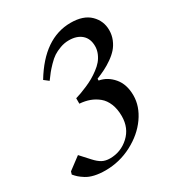

<svg xmlns="http://www.w3.org/2000/svg" viewBox="-202 -780 836 899"><g transform="rotate(-30 215.5 -330.5)"><path d="M154.8 -28.3Q213.4 -28.3 257.1 -68.4Q300.8 -108.4 300.8 -172.9Q300.8 -210.9 289.1 -239.7Q277.3 -268.6 256.8 -285.4Q236.3 -302.2 211.7 -311.3Q187 -320.3 157.7 -322.3V-351.6Q173.8 -356.4 188.5 -361.8Q203.1 -367.2 224.1 -376.2Q245.1 -385.3 262.2 -395Q279.3 -404.8 297.6 -418.5Q315.9 -432.1 328.1 -446.5Q340.3 -460.9 348.4 -480Q356.4 -499 356.4 -519Q356.4 -559.6 331.3 -581.8Q306.2 -604 262.7 -604Q238.8 -604 215.6 -595.5Q192.4 -586.9 176.8 -576.7Q161.1 -566.4 142.3 -546.9Q123.5 -527.3 115 -516.4Q106.4 -505.4 90.8 -484.4L66.4 -503.4Q167.5 -670.9 311 -670.9Q379.9 -670.9 415.5 -636Q451.2 -601.1 451.2 -551.3Q451.2 -524.4 441.4 -500.7Q431.6 -477.1 416.5 -460Q401.4 -442.9 378.9 -427.2Q356.4 -411.6 335.9 -401.4Q315.4 -391.1 290 -380.9V-371.1Q334 -363.3 365.2 -326.4Q396.5 -289.6 396.5 -229.5Q396.5 -170.9 357.7 -115.7Q318.8 -60.5 251.7 -25.4Q184.6 9.8 108.4 9.8Q76.2 9.8 50.3 3.9Q24.4 -2 6.8 -13.2Q-10.7 -24.4 -20 -32.7Q-29.3 -41 -39.1 -52.7L-34.7 -67.4L31.7 -117.2L76.2 -68.4Q95.2 -47.4 112.8 -37.8Q130.4 -28.3 154.8 -28.3Z"/></g></svg>

Font: Happy Times at the IKOB Italic
Style: Regular
Weight: 400
Designer: Lucas Le Bihan
Foundry: Lucas Le Bihan
Version: Version 1.000;PS 1.0;hotconv 1.0.88;makeotf.lib2.5.647800